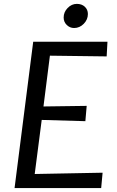

<svg xmlns="http://www.w3.org/2000/svg" viewBox="-20 -960 599 980"><path d="M496.4 0H54.3L149.5 -747H528.5L524.4 -672.1L234.7 -675.8L201.9 -416.6L422.5 -419.6L415.7 -341.5L192.9 -347.9L157.2 -71.9L503.7 -78.5ZM358.1 -817Q336.8 -817 320.9 -832.4Q304.9 -847.9 304.9 -870.5Q304.9 -898.4 325.3 -919.3Q345.6 -940.2 372.4 -940.2Q397.3 -940.2 413 -925.6Q428.6 -910.9 428.6 -888.4Q428.6 -860.1 407.5 -838.5Q386.4 -817 358.1 -817Z"/></svg>

Font: Merriweather Sans Variable Regular
Style: Italic
Weight: 300
Italic angle: -8°
Designer: Eben Sorkin
Foundry: Eben Sorkin
Version: Version 2.001